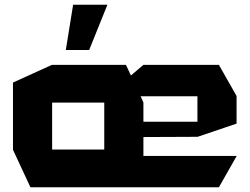

<svg xmlns="http://www.w3.org/2000/svg" viewBox="-20 -794 1060 814"><path d="M109 0 35 -159V-444L200 -519H514L535 -474L588 -519H908L983 -387V-270L818 -214H817L588 -213V-133H983V-132L908 0ZM201 -359V-160H422V-359ZM576 -386 588 -360V-278H817V-386ZM259 -582 290 -774H435V-773L358 -582Z"/></svg>

Font: Foldit Thin
Style: Bold
Weight: 700
Version: Version 1.003